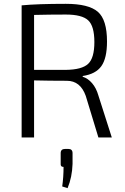

<svg xmlns="http://www.w3.org/2000/svg" viewBox="-20 -718 654 1003"><path d="M564 0H494L428 -217Q400 -296 329 -296Q238 -296 158 -298V0H93V-690Q176 -698 324 -698Q443 -698 491 -656.5Q539 -615 539 -501Q539 -414 509.5 -372.5Q480 -331 412 -321V-317Q439 -309 461 -283.5Q483 -258 494 -219ZM158 -353H324Q408 -354 440.5 -384.5Q473 -415 473 -498Q473 -582 440.5 -612Q408 -642 324 -642Q238 -642 158 -640ZM320 60H337Q359 60 359 82V138Q357 207 333 265L305 256Q312 207 312 154Q295 154 297 135V82Q297 60 320 60Z"/></svg>

Font: Exo 2.0 Light
Style: Regular
Weight: 300
Designer: Natanael Gama
Version: Version 1.001;PS 001.001;hotconv 1.0.70;makeotf.lib2.5.58329